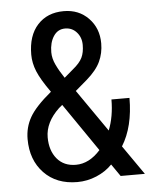

<svg xmlns="http://www.w3.org/2000/svg" viewBox="-52 -765 648 818"><g transform="rotate(-5 271.5 -356.0)"><path d="M50.3 -190.9C50.3 -131.3 68 -83 103.5 -45.9C139 -8.8 186.5 9.8 246.1 9.8C274.4 9.8 301.8 4.2 328.1 -6.8C354.5 -17.9 377 -33 395.5 -52.2L431.6 0H535.2L448.2 -125C481.4 -178.4 498 -246.1 498 -328.1H420.9C420.9 -279.6 413.2 -236 397.9 -197.3L272.9 -377.4L323.2 -420.4C351.2 -444.8 370.8 -468.9 381.8 -492.7C392.9 -516.4 398.4 -542.3 398.4 -570.3C398.4 -613.3 384.6 -649.1 356.9 -677.7C329.3 -706.4 293.9 -720.7 251 -720.7C204.1 -720.7 166.7 -705.5 138.9 -675C111.1 -644.6 97.2 -602.2 97.2 -547.9C97.2 -524.1 102.1 -500.1 112.1 -475.8C122 -451.6 140.3 -420.7 167 -383.3C121.4 -345.5 90.6 -312.4 74.5 -283.9C58.3 -255.5 50.3 -224.4 50.3 -190.9ZM246.1 -64C211.9 -64 185.1 -75.7 165.5 -99.1C146 -122.6 136.2 -153.2 136.2 -190.9C136.2 -233.6 155.9 -273.6 195.3 -311L210 -323.2L351.1 -117.7C319.2 -81.9 284.2 -64 246.1 -64ZM183.1 -550.8C183.1 -578.1 189 -600.9 200.9 -619.1C212.8 -637.4 229.3 -646.5 250.5 -646.5C270.3 -646.5 286.8 -639.2 299.8 -624.5C312.8 -609.9 319.3 -591.8 319.3 -570.3C319.3 -548.8 315.8 -530.7 308.6 -515.9C301.4 -501.1 287.9 -485.7 268.1 -469.7L230.5 -437.5C216.5 -458.3 205.1 -478 196.3 -496.6C187.5 -515.1 183.1 -533.2 183.1 -550.8Z"/></g></svg>

Font: Roboto Condensed
Style: Regular
Weight: 400
Designer: Google
Version: Version 2.134; 2016